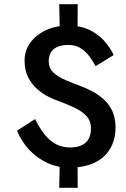

<svg xmlns="http://www.w3.org/2000/svg" viewBox="-20 -810 599 914"><path d="M262 -790 265 -637H349L350 -790ZM265 -72 262 84H350L349 -72ZM435 -495 521 -548Q505 -583 476.5 -615Q448 -647 406 -667.5Q364 -688 303 -688Q244 -688 197 -665.5Q150 -643 123.5 -605.5Q97 -568 97 -522Q97 -475 114 -442Q131 -409 157 -386Q183 -363 212.5 -348.5Q242 -334 267 -326Q304 -312 337.5 -296Q371 -280 392 -257Q413 -234 413 -198Q413 -170 402.5 -150Q392 -130 370 -119Q348 -108 314 -108Q276 -108 246 -124Q216 -140 192 -170.5Q168 -201 147 -243L61 -188Q82 -137 118.5 -97.5Q155 -58 204.5 -35Q254 -12 309 -12Q380 -12 429 -35Q478 -58 504 -101.5Q530 -145 530 -203Q530 -247 515.5 -279.5Q501 -312 476 -335Q451 -358 421.5 -374Q392 -390 364 -400Q324 -415 289.5 -430Q255 -445 233.5 -465.5Q212 -486 212 -518Q212 -543 222 -560Q232 -577 252.5 -586.5Q273 -596 306 -596Q338 -596 361.5 -582Q385 -568 403 -545Q421 -522 435 -495Z"/></svg>

Font: SpinnyJost
Style: Regular
Weight: 500
Version: Version 3.710